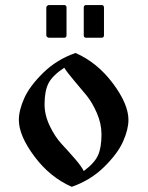

<svg xmlns="http://www.w3.org/2000/svg" viewBox="-20 -717 579 751"><path d="M317.4 -569.3H377C383.5 -569.3 386.7 -572.6 386.7 -579.1V-687.5C386.7 -694 383.5 -697.3 377 -697.3H317.4C310.9 -697.3 307.6 -694 307.6 -687.5V-579.1C307.6 -572.6 310.9 -569.3 317.4 -569.3ZM171.9 -569.3H230.5C237 -569.3 240.2 -572.6 240.2 -579.1V-687.5C240.2 -694 237 -697.3 230.5 -697.3H171.9C169.3 -697.3 166.8 -696.3 164.6 -694.3C162.3 -692.4 161.1 -690.1 161.1 -687.5V-579.1C161.1 -576.5 162.3 -574.2 164.6 -572.3C166.8 -570.3 169.3 -569.3 171.9 -569.3ZM307.6 -47.9C301.8 -60.2 289.9 -76.7 272 -97.2C254.1 -117.7 236.8 -136.9 220.2 -154.8C203.6 -172.7 188.5 -195.8 174.8 -224.1C161.1 -252.4 154.3 -280.9 154.3 -309.6C154.3 -344.1 159.5 -371.4 169.9 -391.6C180.3 -411.8 200.8 -432 231.4 -452.1C238 -441.1 250.3 -424.8 268.6 -403.3C286.8 -381.8 303.4 -362 318.4 -343.8C333.3 -325.5 346.8 -302.6 358.9 -274.9C370.9 -247.2 377 -219.4 377 -191.4C377 -156.9 372.4 -129.6 363.3 -109.4C354.2 -89.2 335.6 -68.7 307.6 -47.9ZM275.4 -509.8C226.6 -492.8 184.4 -467 148.9 -432.1C113.4 -397.3 88.7 -364.1 74.7 -332.5C60.7 -300.9 53.7 -272.8 53.7 -248C53.7 -207 74.1 -159.3 114.7 -105C155.4 -50.6 204.1 -11.1 260.7 13.7C309.6 -3.3 351.7 -29.1 387.2 -64C422.7 -98.8 447.4 -132 461.4 -163.6C475.4 -195.1 482.4 -223.3 482.4 -248C482.4 -289.1 462.1 -336.8 421.4 -391.1C380.7 -445.5 332 -485 275.4 -509.8Z"/></svg>

Font: TriodPostnaja
Style: Medium
Weight: 500
Version: 20110805; ttfautohint (v0.96) -l 8 -r 50 -G 200 -x 14 -w "G"